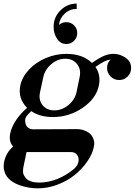

<svg xmlns="http://www.w3.org/2000/svg" viewBox="-40 -824 741 1056"><path d="M168 211.9Q118.7 211.9 70.3 195.6Q22 179.2 -2 147Q-27.3 109.9 -16.4 62.3Q-5.4 14.6 32.2 -18.1Q7.3 -44.9 16.1 -89.8Q23.4 -125.5 48.1 -162.6Q72.8 -199.7 108.9 -231Q57.1 -282.7 71.8 -354Q82 -401.4 119.6 -441.4Q157.2 -481.4 211.9 -504.6Q266.6 -527.8 325.2 -527.8Q413.6 -527.8 465.8 -478Q507.3 -506.8 533.2 -517.3Q559.1 -527.8 582 -527.8Q624.5 -527.8 659.2 -500Q681.2 -481 681.2 -450.2Q681.2 -422.9 662.1 -403.3Q643.1 -383.8 615.2 -383.8Q587.9 -383.8 568.4 -403.3Q548.8 -422.9 548.8 -450.2Q548.8 -477.1 567.9 -496.1Q553.2 -495.1 535.4 -486.8Q517.6 -478.5 484.9 -456.1Q515.6 -411.6 503.9 -354Q488.8 -281.7 414.6 -231Q340.3 -180.2 251 -180.2Q179.7 -180.2 131.8 -212.9Q129.9 -210.9 123.8 -204.8Q117.7 -198.7 116 -197Q114.3 -195.3 109.9 -190.2Q105.5 -185.1 104.2 -182.6Q103 -180.2 100.8 -175.3Q98.6 -170.4 98.4 -166.5Q98.1 -162.6 98.4 -157.2Q98.6 -151.9 100.1 -146Q103 -130.9 114.7 -121.8Q126.5 -112.8 143.1 -112.8L386.2 -113.8Q396.5 -113.8 408.7 -111.1Q420.9 -108.4 435.5 -101.6Q450.2 -94.7 460.2 -83.3Q470.2 -71.8 475.8 -54.2Q481.4 -36.6 475.1 -12.2Q466.8 26.4 438.7 66.2Q410.6 106 370.6 138.4Q330.6 170.9 276.6 191.4Q222.7 211.9 168 211.9ZM87.9 99.1Q86.9 107.9 86.4 118.4Q85.9 128.9 91.6 139.9Q97.2 150.9 106 159.7Q114.7 168.5 132.6 174.3Q150.4 180.2 174.8 180.2Q228 180.2 278.8 158.9Q329.6 137.7 369.1 103Q387.7 86.4 391.6 64.7Q395.5 43 383.8 27.6Q372.1 12.2 349.1 12.2H106Q96.7 58.1 87.9 99.1ZM180.2 -316.9Q170.9 -274.9 194.1 -245.8Q217.3 -216.8 258.8 -216.8Q300.3 -216.8 335.9 -245.8Q371.6 -274.9 380.9 -316.9Q383.3 -330.6 389.4 -358.6Q395.5 -386.7 397.9 -399.9Q407.2 -441.9 384 -471.4Q360.8 -501 318.8 -501Q277.3 -501 242.4 -471.4Q207.5 -441.9 198.2 -399.9ZM254.9 -676.8Q254.9 -729 292.2 -766.6Q329.6 -804.2 381.8 -804.2V-774.9Q344.2 -774.9 316.4 -749.5Q288.6 -724.1 284.2 -687Q301.8 -702.1 325.2 -702.1Q350.1 -702.1 367.4 -684.6Q384.8 -667 384.8 -642.1Q384.8 -617.2 367.4 -599.6Q350.1 -582 325.2 -582Q292.5 -582 273.7 -610.8Q254.9 -639.6 254.9 -676.8Z"/></svg>

Font: Fin Serif Display
Style: Italic
Weight: 400
Italic angle: -12°
Designer: J. Blake Harris
Version: Version 1.006;FEAKit 1.0